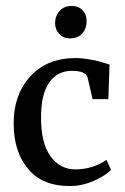

<svg xmlns="http://www.w3.org/2000/svg" viewBox="-20 -617 420 645"><path d="M26 -201Q25 -297 81 -359.5Q137 -422 235 -422Q253 -422 272 -419Q291 -416 302 -413.5Q313 -411 329 -406Q345 -401 348 -400L344 -284H291L274 -358Q267 -379 221 -379Q173 -379 145.5 -340Q118 -301 118 -225Q117 -138 149 -93Q181 -48 233 -48Q291 -48 338 -80L353 -46Q333 -26 294 -9Q255 8 214 8Q122 8 74 -50Q26 -108 26 -201ZM214 -488Q193 -488 179 -503Q165 -518 165 -539Q165 -563 180 -580Q195 -597 221 -597Q244 -597 257.5 -582.5Q271 -568 271 -547Q271 -521 256.5 -504.5Q242 -488 214 -488Z"/></svg>

Font: Aikya Medium
Style: Regular
Weight: 500
Designer: Neelakash Kshetrimayum (Latin subset based on Merriweather by Eben Sorkin)
Foundry: Brand New Type
Version: Version 1.00 b005